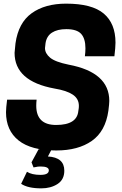

<svg xmlns="http://www.w3.org/2000/svg" viewBox="-20 -813 671 1054"><path d="M333 6ZM207 221Q133 221 96 196L128 130Q155 147 202 147Q248 147 248 122Q248 101 203 101Q186 101 176 104L164 106L153 78L192 6H264L243 46Q333 51 333 124Q333 173 296 197Q259 221 207 221ZM289 13Q151 13 82 -42Q13 -97 13 -197Q13 -219 19 -266H181Q179 -248 179 -233Q179 -127 288 -127Q403 -127 410 -204Q411 -210 411.5 -213.5Q412 -217 412.5 -220.5Q413 -224 413 -232Q413 -271 379.5 -293.5Q346 -316 279 -327Q60 -367 60 -523L65 -575Q81 -688 154 -740.5Q227 -793 343 -793Q485 -793 549.5 -738.5Q614 -684 614 -579Q614 -554 608 -504H446Q449 -528 449 -548Q449 -601 425.5 -627Q402 -653 344 -653Q295 -653 265.5 -634Q236 -615 230 -576L227 -549Q227 -520 255 -496.5Q283 -473 357 -458Q580 -416 580 -259Q580 -244 575 -205Q559 -92 484 -39.5Q409 13 289 13Z"/></svg>

Font: Tanohe Sans
Style: Bold Italic
Weight: 700
Designer: Village Type and Design LLC & Cristiano Sobral
Foundry: Cooper Hewitt Smithsonian Design Museum
Version: Version 1.00;September 29, 2021;FontCreator 13.0.0.2655 64-b